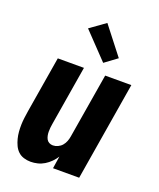

<svg xmlns="http://www.w3.org/2000/svg" viewBox="-143 -857 787 952"><g transform="rotate(20 250.0 -380.5)"><path d="M134 8Q115 8 97.5 2.5Q80 -3 67.5 -15Q55 -27 47.5 -43Q40 -59 35.5 -76.5Q31 -94 29.5 -112.5Q28 -131 28.5 -149.5Q29 -168 31.5 -187Q34 -206 37 -225L86 -520H224L172 -206Q170 -195 169 -184.5Q168 -174 168 -163.5Q168 -153 170 -143Q172 -133 176.5 -124.5Q181 -116 190 -111Q199 -106 210 -106Q223 -106 236 -112Q249 -118 258 -128.5Q267 -139 272 -152Q277 -165 279 -178L336 -520H474L388 0H250L260 -65Q250 -49 236 -35Q222 -21 205.5 -11Q189 -1 170.5 3.5Q152 8 134 8ZM305 -576 176 -711 257 -769 370 -624Z"/></g></svg>

Font: Iosevka SS04 Heavy
Style: Italic
Weight: 900
Italic angle: -9°
Monospace: yes
Designer: Belleve Invis
Foundry: Belleve Invis
Version: Version 19.0.0; ttfautohint (v1.8.4)